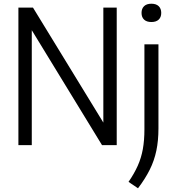

<svg xmlns="http://www.w3.org/2000/svg" viewBox="-20 -781 942 1033"><path d="M79 0V-740H157.5L536 -121.5V-740H608V0H529L151 -618.5V0ZM722.5 232 671.5 197.5Q702 153.5 721 111Q740 68.5 748.5 21.2Q757 -26 757 -84.5V-542.5H832.5V-90Q832.5 -24 821.2 29.5Q810 83 785.8 131.8Q761.5 180.5 722.5 232ZM794.5 -662.5Q769 -662.5 755.2 -675.5Q741.5 -688.5 741.5 -711.5Q741.5 -734.5 755.2 -747.8Q769 -761 794.5 -761Q820 -761 833.8 -747.8Q847.5 -734.5 847.5 -711.5Q847.5 -688.5 833.8 -675.5Q820 -662.5 794.5 -662.5Z"/></svg>

Font: Encode Sans Semi Condensed
Style: Regular
Weight: 400
Width: 4
Designer: Multiple Designers
Foundry: Impallari Type
Version: Version 3.000; ttfautohint (v1.8.3) -l 8 -r 50 -G 200 -x 14 